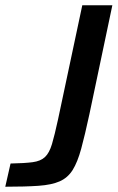

<svg xmlns="http://www.w3.org/2000/svg" viewBox="-44 -708 446 728"><path d="M-24 0 -4 -88Q49 -89 79.5 -93Q110 -97 126.5 -112.5Q143 -128 153 -161.5Q163 -195 176 -255L268 -688H382L295 -275Q278 -196 264 -144.5Q250 -93 231.5 -63.5Q213 -34 182.5 -20.5Q152 -7 102 -3.5Q52 0 -24 0Z"/></svg>

Font: Saira Medium
Style: Italic
Weight: 500
Italic angle: -12°
Designer: Hector Gatti with collaboration of the Omnibus-Type team
Foundry: Omnibus-Type
Version: Version 1.100; ttfautohint (v1.8.3)